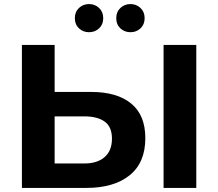

<svg xmlns="http://www.w3.org/2000/svg" viewBox="-20 -920 1068 940"><path d="M87.3 0V-700H247.5V-469.9H426.3Q552.5 -469.9 622 -413.3Q691.5 -356.7 691.5 -243.7Q691.5 -123.6 614.6 -61.8Q537.7 0 403 0ZM247.5 -119.7H393.6Q456.4 -119.7 492.2 -151Q528.1 -182.2 528.1 -240.9Q528.1 -299.1 492.5 -324.6Q457 -350.2 393.6 -350.2H247.5ZM780.8 0V-700H941V0ZM618.6 -762.3Q589.7 -762.3 569.4 -781.1Q549.1 -800 549.1 -831Q549.1 -861.9 569.4 -881Q589.7 -900.1 618.6 -900.1Q647.6 -900.1 667.8 -881Q688.1 -861.9 688.1 -831Q688.1 -800 667.8 -781.1Q647.6 -762.3 618.6 -762.3ZM415.9 -762.3Q387 -762.3 366.7 -781.1Q346.4 -800 346.4 -831Q346.4 -861.9 366.7 -881Q387 -900.1 415.9 -900.1Q444.9 -900.1 465.1 -881Q485.4 -861.9 485.4 -831Q485.4 -800 465.1 -781.1Q444.9 -762.3 415.9 -762.3Z"/></svg>

Font: Montserrat Thin
Style: Regular
Weight: 100
Designer: Julieta Ulanovsky
Foundry: Julieta Ulanovsky
Version: Version 9.000